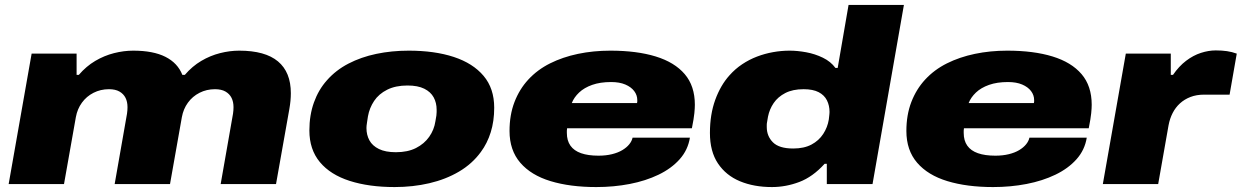

<svg xmlns="http://www.w3.org/2000/svg" viewBox="-20 -745 5025 777"><path d="M15 0 108 -528H290V-442H299Q329 -477 365.5 -498.5Q402 -520 441.5 -530Q481 -540 519 -540Q600 -540 649.5 -515Q699 -490 718 -442H728Q758 -477 794.5 -498.5Q831 -520 870.5 -530Q910 -540 948 -540Q1053 -540 1105 -496.5Q1157 -453 1157 -368Q1157 -353 1155.5 -337Q1154 -321 1151 -304L1097 0H873L923 -285Q924 -292 924.5 -298.5Q925 -305 925 -311Q925 -333 917 -349Q909 -365 892.5 -374.5Q876 -384 850 -384Q816 -384 787.5 -369.5Q759 -355 740.5 -329.5Q722 -304 716 -271L668 0H444L494 -285Q495 -292 495.5 -298.5Q496 -305 496 -311Q496 -333 488 -349Q480 -365 463.5 -374.5Q447 -384 421 -384Q387 -384 358.5 -369.5Q330 -355 311.5 -329.5Q293 -304 287 -271L239 0Z M1577 12Q1473 12 1395 -13Q1317 -38 1274.5 -89Q1232 -140 1232 -217Q1232 -279 1250.5 -330.5Q1269 -382 1303 -420Q1339 -461 1390 -487.5Q1441 -514 1503 -527Q1565 -540 1634 -540Q1739 -540 1816.5 -514.5Q1894 -489 1937 -438Q1980 -387 1980 -309Q1980 -255 1966 -210Q1952 -165 1926 -130Q1891 -82 1837.5 -50.5Q1784 -19 1717.5 -3.5Q1651 12 1577 12ZM1582 -129Q1630 -129 1663.5 -146Q1697 -163 1717 -191.5Q1737 -220 1742 -254Q1745 -269 1746 -277.5Q1747 -286 1747 -291.5Q1747 -297 1747 -301Q1747 -329 1735 -351Q1723 -373 1697 -386Q1671 -399 1629 -399Q1581 -399 1547 -382Q1513 -365 1494 -336.5Q1475 -308 1469 -274Q1467 -260 1465.5 -251Q1464 -242 1463.5 -236.5Q1463 -231 1463 -227Q1463 -199 1475 -177Q1487 -155 1513.5 -142Q1540 -129 1582 -129Z M2393 12Q2287 12 2208 -12Q2129 -36 2085.5 -86.5Q2042 -137 2042 -215Q2042 -280 2062 -332Q2082 -384 2118 -423Q2155 -463 2206 -488.5Q2257 -514 2319 -527Q2381 -540 2450 -540Q2557 -540 2633.5 -516.5Q2710 -493 2751 -445Q2792 -397 2792 -321Q2792 -308 2790 -287Q2788 -266 2780 -226H2275Q2274 -221 2274 -216.5Q2274 -212 2274 -207Q2274 -176 2288.5 -155.5Q2303 -135 2331.5 -125Q2360 -115 2402 -115Q2432 -115 2456.5 -121Q2481 -127 2498.5 -137.5Q2516 -148 2526.5 -161Q2537 -174 2540 -188H2772Q2764 -138 2730.5 -100.5Q2697 -63 2645 -38Q2593 -13 2528.5 -0.5Q2464 12 2393 12ZM2294 -328H2558Q2559 -331 2559 -334Q2559 -337 2559 -340Q2559 -360 2546.5 -376.5Q2534 -393 2510.5 -403Q2487 -413 2453 -413Q2409 -413 2376.5 -401.5Q2344 -390 2323.5 -370.5Q2303 -351 2294 -328Z M3104 12Q3031 12 2974.5 -11.5Q2918 -35 2885.5 -83.5Q2853 -132 2853 -207Q2853 -282 2874.5 -341Q2896 -400 2932 -440Q2955 -466 2983.5 -485Q3012 -504 3043.5 -516Q3075 -528 3108.5 -534Q3142 -540 3176 -540Q3207 -540 3242.5 -533.5Q3278 -527 3310 -511.5Q3342 -496 3361 -470H3370L3414 -725H3638L3511 0H3326V-82H3317Q3269 -29 3214.5 -8.5Q3160 12 3104 12ZM3190 -144Q3234 -144 3264 -160Q3294 -176 3311.5 -203Q3329 -230 3334 -261Q3335 -269 3335.5 -274Q3336 -279 3336.5 -283.5Q3337 -288 3337 -292Q3337 -318 3326.5 -339Q3316 -360 3293 -372Q3270 -384 3232 -384Q3188 -384 3158 -368.5Q3128 -353 3111 -328Q3094 -303 3088 -273Q3086 -260 3084.5 -252.5Q3083 -245 3083 -240Q3083 -235 3083 -231Q3083 -194 3108 -169Q3133 -144 3190 -144Z M3999 12Q3893 12 3814 -12Q3735 -36 3691.5 -86.5Q3648 -137 3648 -215Q3648 -280 3668 -332Q3688 -384 3724 -423Q3761 -463 3812 -488.5Q3863 -514 3925 -527Q3987 -540 4056 -540Q4163 -540 4239.5 -516.5Q4316 -493 4357 -445Q4398 -397 4398 -321Q4398 -308 4396 -287Q4394 -266 4386 -226H3881Q3880 -221 3880 -216.5Q3880 -212 3880 -207Q3880 -176 3894.5 -155.5Q3909 -135 3937.5 -125Q3966 -115 4008 -115Q4038 -115 4062.5 -121Q4087 -127 4104.5 -137.5Q4122 -148 4132.5 -161Q4143 -174 4146 -188H4378Q4370 -138 4336.5 -100.5Q4303 -63 4251 -38Q4199 -13 4134.5 -0.5Q4070 12 3999 12ZM3900 -328H4164Q4165 -331 4165 -334Q4165 -337 4165 -340Q4165 -360 4152.5 -376.5Q4140 -393 4116.5 -403Q4093 -413 4059 -413Q4015 -413 3982.5 -401.5Q3950 -390 3929.5 -370.5Q3909 -351 3900 -328Z M4443 0 4536 -528H4718V-442H4727Q4751 -477 4780 -499Q4809 -521 4840 -531Q4871 -541 4900 -541Q4925 -541 4945.5 -538Q4966 -535 4985 -528L4956 -362H4853Q4822 -362 4797.5 -352.5Q4773 -343 4755 -326.5Q4737 -310 4725.5 -287.5Q4714 -265 4709 -238L4667 0Z"/></svg>

Font: Archivo Expanded Black
Style: Italic
Weight: 900
Width: 7
Italic angle: -10°
Designer: Hector Gatti
Foundry: Omnibus-Type
Version: Version 2.001